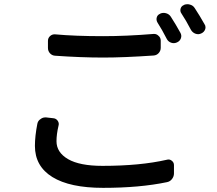

<svg xmlns="http://www.w3.org/2000/svg" viewBox="-20 -862 1040 921"><path d="M735.4 -753.9Q728.5 -765.6 731.9 -778.3Q735.4 -791 748 -795.9L749 -796.9Q762.7 -802.7 777.3 -798.3Q792 -793.9 799.8 -781.2Q823.2 -745.1 845.7 -704.1Q852.5 -691.4 847.7 -678.2Q842.8 -665 830.1 -659.2L828.1 -658.2Q814.5 -652.3 800.8 -657.2Q787.1 -662.1 780.3 -674.8Q756.8 -720.7 735.4 -753.9ZM850.6 -796.9Q842.8 -807.6 846.2 -820.3Q849.6 -833 862.3 -837.9L863.3 -838.9Q871.1 -841.8 878.9 -841.8Q885.7 -841.8 891.6 -839.8Q906.2 -835.9 914.1 -823.2Q938.5 -786.1 960.9 -746.1Q965.8 -739.3 965.8 -731.4Q965.8 -725.6 963.9 -720.7Q959 -708 946.3 -702.1L944.3 -701.2Q931.6 -695.3 918 -700.2Q904.3 -705.1 896.5 -717.8Q872.1 -764.6 850.6 -796.9ZM244.1 -594.7Q229.5 -595.7 219.7 -606.4Q210 -617.2 210 -631.8V-666Q210 -679.7 220.2 -689Q230.5 -698.2 244.1 -697.3Q339.8 -688.5 474.6 -688.5Q585.9 -688.5 716.8 -699.2Q717.8 -699.2 719.7 -699.2Q731.4 -699.2 740.2 -690.4Q751 -681.6 751 -667V-632.8Q751 -618.2 741.2 -607.4Q731.4 -596.7 716.8 -595.7Q573.2 -585.9 475.6 -585.9Q368.2 -585.9 244.1 -594.7ZM159.2 -268.6Q162.1 -283.2 174.8 -291Q184.6 -298.8 197.3 -298.8Q199.2 -298.8 201.2 -298.8L235.4 -294.9Q249 -293.9 256.8 -282.7Q264.6 -271.5 260.7 -258.8Q251 -217.8 251 -184.6Q251 -130.9 306.6 -98.6Q362.3 -66.4 471.7 -66.4Q652.3 -66.4 780.3 -95.7Q793 -99.6 803.7 -91.3Q814.5 -83 814.5 -70.3V-30.3Q814.5 -15.6 805.2 -3.4Q795.9 8.8 781.2 11.7Q650.4 39.1 474.6 39.1Q315.4 39.1 231.4 -12.7Q147.5 -64.5 147.5 -162.1Q147.5 -209 159.2 -268.6Z"/></svg>

Font: Gen Jyuu Gothic L Monospace Medium
Style: Regular
Weight: 500
Designer: [Source Han Sans]
Ryoko NISHIZUKA  (kana & ideographs); Paul D. Hunt (Latin, Greek & Cyrillic); Wenlong ZHANG  (bopomofo
Version: Version 1.002.20150607